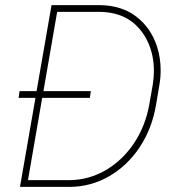

<svg xmlns="http://www.w3.org/2000/svg" viewBox="-20 -731 689 751"><path d="M58.1 0 118.7 -348.1H52.7L56.6 -374.5H123L181.6 -710.9H370.6Q455.1 -710 512.2 -666.7Q569.3 -623.5 593.8 -550.3Q608.4 -504.9 608.4 -456.1Q608.4 -426.8 603.5 -398.9L590.3 -320.8Q574.7 -228 526.4 -155.3Q478 -82.5 406.7 -41.5Q335.4 -0.5 252.9 0ZM89.4 -26.4H251.5Q326.7 -26.9 392.6 -64.9Q458.5 -103 503.7 -170.2Q548.8 -237.3 564 -322.8L577.6 -400.4Q582 -427.7 582 -454.1Q582 -511.7 561 -560.8Q540 -609.9 500.5 -642.6Q449.7 -683.1 372.6 -684.6H203.6L149.9 -374.5H335.4L331.5 -348.1H145Z"/></svg>

Font: Mardoto Thin
Style: Italic
Weight: 250
Italic angle: -12°
Designer: Christian Robertson, Vahan Hovhannisyan
Foundry: Google
Version: Version 1.000